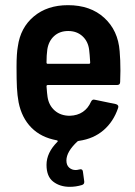

<svg xmlns="http://www.w3.org/2000/svg" viewBox="-20 -539 523 743"><path d="M446 -265 445 -222Q445 -210 433 -210H165Q160 -210 160 -205Q162 -177 164 -164Q169 -131 192 -111Q215 -91 250 -91Q280 -92 300.5 -106Q321 -120 332 -145Q337 -156 347 -153L429 -136Q441 -132 437 -121Q419 -68 380.5 -35Q342 -2 286 6Q284 6 280 8Q237 48 237 82Q237 100 247.5 109.5Q258 119 273 119Q278 119 286 117L292 116Q300 116 301 126L306 163V166Q306 174 297 177Q274 184 250 184Q212 184 186 164Q160 144 160 99Q160 52 202 10Q206 6 200 4Q139 -7 101.5 -45Q64 -83 52 -143Q47 -170 45.5 -200Q44 -230 44 -280Q44 -332 49 -359Q59 -432 111 -475.5Q163 -519 243 -519Q330 -519 383.5 -470Q437 -421 443 -341Q446 -308 446 -265ZM163 -347Q160 -325 160 -297Q160 -292 165 -292H324Q329 -292 329 -297Q327 -331 325 -346Q321 -379 299 -399Q277 -419 244 -419Q211 -419 189.5 -399.5Q168 -380 163 -347Z"/></svg>

Font: Barlow Semi Condensed SemiBold
Style: Regular
Weight: 600
Width: 4
Designer: Jeremy Tribby
Foundry: Tribby Type
Version: Version 1.408